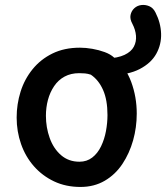

<svg xmlns="http://www.w3.org/2000/svg" viewBox="-20 -737 659 761"><path d="M596 -688Q617 -647 618.5 -604Q620 -561 599.5 -524Q579 -487 534 -463.5Q489 -440 416 -438L403 -505Q447 -507 473.5 -519.5Q500 -532 510.5 -552Q521 -572 519 -595.5Q517 -619 505 -642Q494 -662 497.5 -678Q501 -694 512.5 -704.5Q524 -715 540 -717Q556 -719 571.5 -712.5Q587 -706 596 -688ZM297 -548Q320 -548 346 -543.5Q372 -539 395 -530.5Q418 -522 432 -509Q478 -472 500 -412.5Q522 -353 522 -287Q522 -232 507.5 -180.5Q493 -129 465 -87Q437 -45 395 -20.5Q353 4 299 4Q241 4 194.5 -18Q148 -40 114.5 -78Q81 -116 63.5 -166Q46 -216 46 -271Q46 -324 61.5 -373.5Q77 -423 109 -462.5Q141 -502 188 -525Q235 -548 297 -548ZM162 -278Q162 -232 177 -190Q192 -148 222 -122Q252 -96 295 -96Q324 -96 345.5 -112.5Q367 -129 380.5 -157Q394 -185 400 -217.5Q406 -250 406 -281Q406 -341 388.5 -380.5Q371 -420 340 -441Q328 -445 317 -446Q306 -447 294 -447Q261 -447 236 -433.5Q211 -420 194.5 -395.5Q178 -371 170 -341Q162 -311 162 -278Z"/></svg>

Font: Playpen Sans Medium
Style: Regular
Weight: 500
Designer: Laura Meseguer, Veronika Burian, José Scaglione
Foundry: TypeTogether
Version: Version 1.001